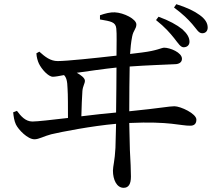

<svg xmlns="http://www.w3.org/2000/svg" viewBox="-20 -829 1040 918"><path d="M726 -733C769 -699 793 -671 813 -646C832 -622 843 -603 858 -603C874 -603 886 -613 886 -629C886 -649 876 -667 852 -689C826 -710 788 -731 738 -749ZM369 -273C370 -321 372 -363 374 -394C376 -418 386 -429 386 -443C386 -456 366 -471 347 -481C403 -489 479 -500 537 -506C537 -454 536 -370 535 -291C487 -287 428 -280 369 -273ZM602 -571C604 -599 606 -625 612 -655C618 -685 632 -691 632 -712C632 -738 572 -768 529 -770C508 -771 483 -765 458 -756V-736C510 -727 533 -724 536 -693C539 -666 537 -619 537 -563C433 -551 298 -537 256 -537C221 -537 196 -557 168 -582L154 -574C155 -555 160 -538 166 -525C179 -498 211 -462 233 -462C244 -462 265 -466 286 -470C297 -459 302 -443 303 -405C305 -379 305 -312 305 -265C227 -256 159 -248 135 -248C101 -248 79 -275 61 -299L43 -292C45 -272 48 -251 56 -234C68 -209 112 -163 145 -163C166 -163 190 -178 225 -187C271 -198 419 -227 535 -237C534 -187 533 -145 532 -122C529 -61 520 -34 520 -13C520 30 538 69 571 69C595 69 606 51 606 15C606 -11 604 -62 601 -112C600 -149 599 -194 598 -241C792 -250 845 -227 890 -228C906 -228 919 -235 919 -257C919 -286 843 -321 814 -321C788 -321 749 -312 598 -297C598 -378 599 -459 600 -511C682 -517 777 -520 815 -522C836 -522 850 -531 850 -548C850 -578 793 -601 765 -601C752 -601 732 -587 659 -578ZM812 -793C855 -761 878 -738 899 -714C921 -689 929 -670 947 -670C964 -670 973 -682 973 -697C973 -719 961 -738 935 -757C909 -776 874 -793 823 -809Z"/></svg>

Font: Noto Serif CJK JP Medium
Style: Regular
Weight: 500
Designer: Ryoko NISHIZUKA 西塚涼子 (kana & ideographs); Frank Grießhammer (Latin, Greek & Cyrillic); Wenlong ZHANG 张文龙 (bopomofo); San
Foundry: Adobe Systems Incorporated
Version: Version 1.000;PS 1;hotconv 16.6.53;makeotf.lib2.5.65590